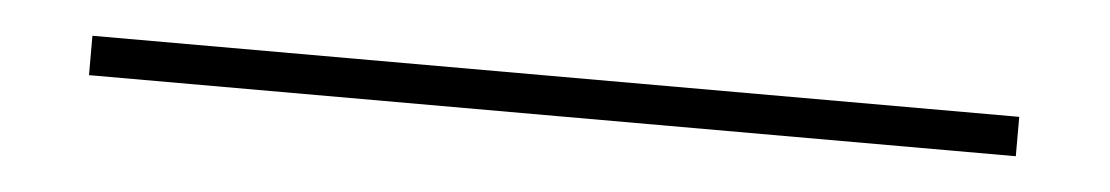

<svg xmlns="http://www.w3.org/2000/svg" viewBox="-21 93 786 136"><g transform="rotate(5 371.5 161.0)"><path d="M42 147H701V175H42Z"/></g></svg>

Font: Genos ExtraLight
Style: Regular
Weight: 250
Designer: Robert E. Leuschke
Foundry: Robert E. Leuschke
Version: Version 1.010